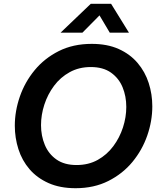

<svg xmlns="http://www.w3.org/2000/svg" viewBox="-20 -981 842 1011"><path d="M299 -809 458 -961H565L659 -809H558L504 -900L414 -809ZM378 10Q296 10 235.5 -17Q175 -44 135.5 -90Q96 -136 77 -195.5Q58 -255 58 -319Q58 -396 84.5 -472.5Q111 -549 162.5 -611.5Q214 -674 289.5 -712Q365 -750 463 -750Q545 -750 605 -723Q665 -696 704.5 -649.5Q744 -603 763 -544Q782 -485 782 -421Q782 -344 755.5 -267.5Q729 -191 677.5 -128.5Q626 -66 550.5 -28Q475 10 378 10ZM383 -112Q446 -112 494.5 -139Q543 -166 576.5 -211Q610 -256 627.5 -310Q645 -364 645 -418Q645 -474 625.5 -521.5Q606 -569 564.5 -598.5Q523 -628 458 -628Q396 -628 347 -601Q298 -574 264.5 -529Q231 -484 213.5 -430Q196 -376 196 -322Q196 -266 216 -218Q236 -170 277.5 -141Q319 -112 383 -112Z"/></svg>

Font: Be Vietnam Pro SemiBold
Style: Italic
Weight: 600
Italic angle: -12°
Designer: Lam Bao, Tony Le, Vietanh Nguyen
Foundry: Yellow Type Foundry
Version: Version 1.002; ttfautohint (v1.8.3)